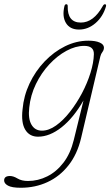

<svg xmlns="http://www.w3.org/2000/svg" viewBox="-78 -638 522 906"><path d="M304.5 14Q286.5 90 245.2 142.2Q204 194.5 146.2 221.2Q88.5 248 20 248Q-22 248 -40.2 238Q-58.5 228 -58.5 213.5Q-58.5 192.5 -31 192.5Q-15 192.5 4.5 204.2Q24 216 54 216Q101.5 216 145 194.2Q188.5 172.5 221.5 129.5Q254.5 86.5 270 23L316 -164Q269 -82 212.8 -37.5Q156.5 7 101.5 7Q61 7 41 -26.2Q21 -59.5 28.5 -122.5Q34 -186 61.5 -244.2Q89 -302.5 132.5 -348Q176 -393.5 229.2 -419.8Q282.5 -446 339 -446Q373 -446 392.5 -437.2Q412 -428.5 412.5 -414Q412.5 -402 405.5 -393Q398.5 -384 395.5 -372ZM60 -130.5Q54 -78 70.5 -49.8Q87 -21.5 120 -21.5Q152.5 -21.5 186.5 -45.8Q220.5 -70 252 -110.2Q283.5 -150.5 308.8 -198.2Q334 -246 349 -294.2Q364 -342.5 365 -382Q366 -421.5 319.5 -421.5Q278.5 -421.5 235.5 -398.2Q192.5 -375 154.8 -334.5Q117 -294 91.5 -241.5Q66 -189 60 -130.5ZM303.5 -531.5Q363.5 -531.5 407 -609.5Q411.5 -618 417 -618Q424.5 -618 422 -607.5Q408 -559.5 372.8 -529Q337.5 -498.5 295 -498.5Q252 -498.5 233.2 -529.5Q214.5 -560.5 226 -609Q228 -618 235 -618Q241.5 -618 241.5 -609.5Q239.5 -531.5 303.5 -531.5Z"/></svg>

Font: Fraunces 72pt S100 Thin
Style: Italic
Weight: 100
Italic angle: -16°
Version: Version 1.000; ttfautohint (v1.8.3)